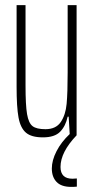

<svg xmlns="http://www.w3.org/2000/svg" viewBox="-20 -530 368 752"><path d="M281 169V201Q272 202 259 202Q220 202 201.5 182.5Q183 163 183 130Q183 98 201.5 62Q220 26 253 -5L249 -73H245Q237 -36 215.5 -14Q194 8 148 8Q103 8 81.5 -10.5Q60 -29 52.5 -70Q45 -111 45 -190V-510H80V-195Q80 -118 86 -83Q92 -48 107.5 -36Q123 -24 158 -24Q199 -24 218 -52Q237 -80 241 -123.5Q245 -167 245 -246V-510H280V0Q217 66 217 124Q217 170 264 170Z"/></svg>

Font: Saira Ultra Condensed Thin
Style: Regular
Weight: 100
Width: 1
Designer: Hector Gatti with collaboration of the Omnibus-Type team
Foundry: Omnibus-Type
Version: Version 1.001; ttfautohint (v1.8)